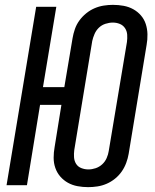

<svg xmlns="http://www.w3.org/2000/svg" viewBox="-20 -763 640 791"><path d="M343 8Q321 8 299.5 4Q278 0 260 -10Q242 -20 228.5 -35.5Q215 -51 208 -71Q201 -91 201 -113Q201 -135 205 -157L233 -331H145L91 0H7L129 -735H212L157 -404H245L279 -606Q282 -624 288.5 -643Q295 -662 307 -678.5Q319 -695 335 -708Q351 -721 369.5 -729Q388 -737 407.5 -740Q427 -743 445 -743Q468 -743 489.5 -739Q511 -735 529 -725Q547 -715 560.5 -699.5Q574 -684 580.5 -664Q587 -644 587.5 -622Q588 -600 584 -578L510 -129Q507 -111 500 -92Q493 -73 481.5 -56.5Q470 -40 454 -27Q438 -14 419.5 -6Q401 2 381.5 5Q362 8 343 8ZM344 -65Q359 -65 374 -70Q389 -75 401 -86Q413 -97 419.5 -112Q426 -127 428 -141L503 -590Q505 -605 504 -620Q503 -635 495 -647Q487 -659 473.5 -664.5Q460 -670 445 -670Q430 -670 414.5 -665Q399 -660 387.5 -649Q376 -638 369.5 -623Q363 -608 360 -594L286 -145Q284 -130 285 -115Q286 -100 293.5 -88Q301 -76 315 -70.5Q329 -65 344 -65Z"/></svg>

Font: Iosevka SS04 Extended Oblique
Style: Regular
Weight: 400
Width: 7
Italic angle: -9°
Monospace: yes
Designer: Belleve Invis
Foundry: Belleve Invis
Version: Version 19.0.0; ttfautohint (v1.8.4)